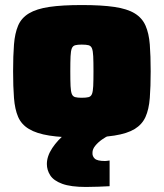

<svg xmlns="http://www.w3.org/2000/svg" viewBox="-20 -538 650 762"><path d="M305 8Q226 8 175.5 0Q125 -8 95 -26Q65 -44 52 -74Q39 -104 35.5 -149Q32 -194 32 -255Q32 -317 35.5 -361.5Q39 -406 52 -436.5Q65 -467 95 -485Q125 -503 175.5 -510.5Q226 -518 305 -518Q383 -518 434 -510.5Q485 -503 514.5 -485Q544 -467 557.5 -436.5Q571 -406 574.5 -361.5Q578 -317 578 -255Q578 -194 574.5 -149Q571 -104 557.5 -74Q544 -44 514.5 -26Q485 -8 434 0Q383 8 305 8ZM304 -150Q322 -150 331.5 -152.5Q341 -155 345 -165Q349 -175 350 -196.5Q351 -218 351 -255Q351 -293 350 -314.5Q349 -336 345 -346Q341 -356 331.5 -358.5Q322 -361 304 -361Q288 -361 278.5 -358.5Q269 -356 265 -346Q261 -336 260 -314.5Q259 -293 259 -255Q259 -218 260 -196.5Q261 -175 265 -165Q269 -155 278.5 -152.5Q288 -150 304 -150ZM321 204Q261 204 227 191.5Q193 179 179.5 158Q166 137 166 113Q166 82 187.5 49.5Q209 17 244 -11L414 -1Q400 5 384.5 16Q369 27 358 40.5Q347 54 347 68Q346 82 356 91.5Q366 101 397 101Q399 101 403.5 100.5Q408 100 415 99V201Q397 202 370 203Q343 204 321 204Z"/></svg>

Font: Saira SemiExpanded Black
Style: Regular
Weight: 900
Width: 6
Designer: Hector Gatti with collaboration of the Omnibus-Type team
Foundry: Omnibus-Type
Version: Version 1.101